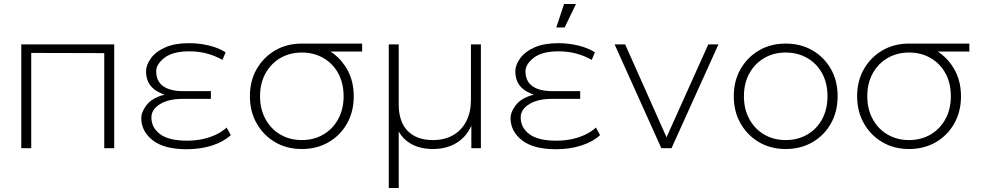

<svg xmlns="http://www.w3.org/2000/svg" viewBox="-20 -745 4942 965"><path d="M504 0V-478L137 -479V0H87V-522H554V0Z M1140 -66Q1105 -33 1047 -14Q989 5 918 5Q805 5 747.5 -40Q690 -85 690 -152Q690 -180 713.5 -212.5Q737 -245 778 -260Q792 -266 808 -269Q797 -272 788 -277Q752 -292 733 -319Q714 -346 714 -387Q714 -418 738.5 -452Q763 -486 811 -507Q859 -528 930 -528Q982 -528 1031 -516Q1080 -504 1114 -482L1098 -444Q1061 -465 1019.5 -476Q978 -487 932 -487Q848 -487 806.5 -454.5Q765 -422 765 -387Q765 -337 800 -312Q835 -287 899 -287H1040V-248H896Q827 -248 784 -221.5Q741 -195 741 -155Q741 -103 785 -70.5Q829 -38 920 -38Q962 -38 999 -46Q1036 -54 1067 -69Q1098 -84 1119 -104Z M1497 4Q1422 4 1363.5 -30Q1305 -64 1270.5 -124Q1236 -184 1236 -261Q1236 -339 1270.5 -398.5Q1305 -458 1363.5 -492Q1422 -526 1497 -526H1499Q1500 -526 1501 -526H1512Q1513 -526 1513 -526H1521Q1522 -526 1522 -526H1545Q1545 -526 1546 -526H1554Q1554 -526 1555 -526H1561Q1561 -526 1562 -526H1582Q1582 -526 1583 -526H1591Q1592 -526 1593 -526H1599Q1600 -526 1600 -526H1800V-486H1641Q1682 -460 1711 -418Q1758 -352 1758 -261Q1758 -184 1724 -124Q1690 -64 1631 -30Q1572 4 1497 4ZM1497 -41Q1557 -41 1604.5 -68.5Q1652 -96 1679.5 -146Q1707 -196 1707 -261Q1707 -327 1680 -376.5Q1653 -426 1605 -453.5Q1557 -481 1497 -481Q1437 -481 1389.5 -453.5Q1342 -426 1314.5 -376.5Q1287 -327 1287 -261Q1287 -196 1314.5 -146Q1342 -96 1389.5 -68.5Q1437 -41 1497 -41Z M1934 200V-522H1984V-221Q1984 -133 2029 -87Q2074 -41 2156 -41Q2215 -41 2258 -66Q2301 -91 2324 -136.5Q2347 -182 2347 -244V-522H2397V0H2349V-113Q2335 -82 2314 -59Q2284 -27 2244 -11.5Q2204 4 2157 4Q2091 4 2044 -23Q2006 -45 1984 -84V200Z M2776 -607 2815 -725H2875L2818 -607ZM2996 -66Q2961 -33 2903 -14Q2845 5 2774 5Q2661 5 2603.5 -40Q2546 -85 2546 -152Q2546 -180 2569.5 -212.5Q2593 -245 2634 -260Q2648 -266 2664 -269Q2653 -272 2644 -277Q2608 -292 2589 -319Q2570 -346 2570 -387Q2570 -418 2594.5 -452Q2619 -486 2667 -507Q2715 -528 2786 -528Q2838 -528 2887 -516Q2936 -504 2970 -482L2954 -444Q2917 -465 2875.5 -476Q2834 -487 2788 -487Q2704 -487 2662.5 -454.5Q2621 -422 2621 -387Q2621 -337 2656 -312Q2691 -287 2755 -287H2896V-248H2752Q2683 -248 2640 -221.5Q2597 -195 2597 -155Q2597 -103 2641 -70.5Q2685 -38 2776 -38Q2818 -38 2855 -46Q2892 -54 2923 -69Q2954 -84 2975 -104Z M3304 0 3069 -522H3122L3330 -55L3540 -522H3591L3355 0Z M3929 4Q3854 4 3795.5 -30Q3737 -64 3702.5 -124Q3668 -184 3668 -261Q3668 -339 3702.5 -398.5Q3737 -458 3795.5 -492Q3854 -526 3929 -526Q4004 -526 4063 -492Q4122 -458 4156 -398.5Q4190 -339 4190 -261Q4190 -184 4156 -124Q4122 -64 4063 -30Q4004 4 3929 4ZM3929 -41Q3989 -41 4037 -68.5Q4085 -96 4112 -146Q4139 -196 4139 -261Q4139 -327 4112 -376.5Q4085 -426 4037 -453.5Q3989 -481 3929 -481Q3869 -481 3821.5 -453.5Q3774 -426 3746.5 -376.5Q3719 -327 3719 -261Q3719 -196 3746.5 -146Q3774 -96 3821.5 -68.5Q3869 -41 3929 -41Z M4549 4Q4474 4 4415.5 -30Q4357 -64 4322.5 -124Q4288 -184 4288 -261Q4288 -339 4322.5 -398.5Q4357 -458 4415.5 -492Q4474 -526 4549 -526H4551Q4552 -526 4553 -526H4564Q4565 -526 4565 -526H4573Q4574 -526 4574 -526H4597Q4597 -526 4598 -526H4606Q4606 -526 4607 -526H4613Q4613 -526 4614 -526H4634Q4634 -526 4635 -526H4643Q4644 -526 4645 -526H4651Q4652 -526 4652 -526H4852V-486H4693Q4734 -460 4763 -418Q4810 -352 4810 -261Q4810 -184 4776 -124Q4742 -64 4683 -30Q4624 4 4549 4ZM4549 -41Q4609 -41 4656.5 -68.5Q4704 -96 4731.5 -146Q4759 -196 4759 -261Q4759 -327 4732 -376.5Q4705 -426 4657 -453.5Q4609 -481 4549 -481Q4489 -481 4441.5 -453.5Q4394 -426 4366.5 -376.5Q4339 -327 4339 -261Q4339 -196 4366.5 -146Q4394 -96 4441.5 -68.5Q4489 -41 4549 -41Z"/></svg>

Font: Montserrat Z Light
Style: Regular
Weight: 300
Designer: Julieta Ulanovsky
Foundry: Julieta Ulanovsky
Version: Version 8.000